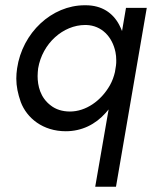

<svg xmlns="http://www.w3.org/2000/svg" viewBox="-20 -490 593 730"><path d="M342 220H421L538 -460H459L444 -372C441 -380 437 -388 433 -396C409 -441 367 -470 306 -470C305 -470 303 -470 302 -470C177 -470 65 -366 45 -230C43 -217 42 -203 42 -191C42 -162 48 -133 59 -102C82 -41 143 9 230 9C291 9 343 -17 382 -61C385 -65 389 -69 393 -74ZM125 -230C141 -325 220 -395 304 -395C305 -395 307 -395 308 -395C367 -393 407 -350 419 -292C421 -282 422 -272 422 -261C422 -254 422 -248 421 -241L417 -216C413 -199 407 -182 398 -166C364 -106 306 -66 246 -66C217 -66 192 -74 173 -89C133 -119 123 -164 123 -201C123 -211 124 -220 125 -230Z"/></svg>

Font: Jost
Style: Italic
Weight: 400
Italic angle: -5°
Version: Version 3.710